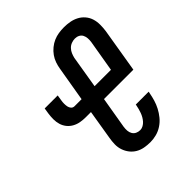

<svg xmlns="http://www.w3.org/2000/svg" viewBox="-206 -873 1012 1012"><g transform="rotate(-45 300.0 -367.5)"><path d="M331 8Q308 8 286.5 4Q265 0 247 -10.5Q229 -21 216 -37.5Q203 -54 196 -74.5Q189 -95 189.5 -117.5Q190 -140 194 -162L221 -326H182Q162 -326 142.5 -329.5Q123 -333 106 -342.5Q89 -352 77 -367Q65 -382 59.5 -400.5Q54 -419 54 -439Q54 -459 57 -480L62 -512H159L154 -480Q152 -469 152 -457.5Q152 -446 154 -435.5Q156 -425 163 -417Q170 -409 182 -409H234L267 -603Q270 -622 276.5 -641Q283 -660 295 -677Q307 -694 323.5 -707.5Q340 -721 358.5 -729Q377 -737 396.5 -740Q416 -743 436 -743Q459 -743 480.5 -739Q502 -735 521 -725Q540 -715 554 -698.5Q568 -682 574.5 -661.5Q581 -641 581 -618Q581 -595 578 -573L537 -326H318L288 -149Q286 -135 287 -121.5Q288 -108 294.5 -97Q301 -86 312.5 -80.5Q324 -75 338 -75Q349 -75 360 -81Q371 -87 379 -96Q387 -105 393 -115.5Q399 -126 403 -137Q407 -148 410 -159Q413 -170 415 -181L416 -187H512L510 -177Q506 -155 499.5 -133Q493 -111 482 -90Q471 -69 455.5 -50Q440 -31 419.5 -17.5Q399 -4 376 2Q353 8 331 8ZM331 -409H453L483 -586Q485 -600 484 -613Q483 -626 477.5 -637Q472 -648 460.5 -654Q449 -660 435 -660Q422 -660 408.5 -655Q395 -650 385 -639.5Q375 -629 369.5 -616Q364 -603 361 -590Z"/></g></svg>

Font: Iosevka SmBd Ex Obl
Style: Regular
Weight: 600
Width: 7
Italic angle: -9°
Monospace: yes
Designer: Belleve Invis
Foundry: Belleve Invis
Version: Version 32.5.0; ttfautohint (v1.8.4)